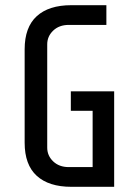

<svg xmlns="http://www.w3.org/2000/svg" viewBox="-20 -720 530 740"><path d="M75 -170V-530Q75 -615 121.5 -657.5Q168 -700 255 -700H390V-624H245Q208 -624 185 -602Q162 -580 162 -549V-151Q162 -120 185 -98Q208 -76 245 -76H337V-293H253V-368H420V0H255Q168 0 121.5 -42.5Q75 -85 75 -170Z"/></svg>

Font: Share Tech
Style: Regular
Weight: 400
Designer: Ralph du Carrois
Foundry: Carrois Type Design
Version: Version 1.100